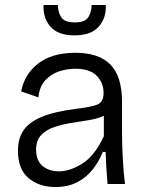

<svg xmlns="http://www.w3.org/2000/svg" viewBox="-20 -739 589 771"><path d="M202 12Q138 12 95 -23.5Q52 -59 52 -134Q52 -182 74 -215Q96 -248 147 -269.5Q198 -291 286 -302Q345 -309 370.5 -319Q396 -329 396 -366Q396 -406 368.5 -434.5Q341 -463 281 -463Q251 -463 219 -453Q187 -443 163 -418Q139 -393 134 -348L65 -372Q78 -441 133.5 -484Q189 -527 283 -527Q377 -527 423.5 -479.5Q470 -432 470 -330V-207Q470 -161 473 -103Q476 -45 482 0H412Q409 -34 407 -65Q405 -96 404 -129H393Q378 -92 353 -59.5Q328 -27 290.5 -7.5Q253 12 202 12ZM217 -51Q261 -51 310.5 -82Q360 -113 397 -192V-274Q371 -262 336 -256.5Q301 -251 264.5 -245Q228 -239 196 -228Q164 -217 144.5 -196Q125 -175 125 -137Q125 -94 151 -72.5Q177 -51 217 -51ZM155 -719H213Q212 -693 225 -671Q238 -649 281 -649Q322 -649 335 -670.5Q348 -692 348 -719H405Q407 -666 376 -631.5Q345 -597 279 -597Q213 -597 182.5 -632Q152 -667 155 -719Z"/></svg>

Font: Bricolage Grotesque 12pt Light
Style: Regular
Weight: 300
Designer: Mathieu Triay
Foundry: Atelier Triay
Version: Version 1.001; ttfautohint (v1.8.4.7-5d5b);gftools[0.9.33.de